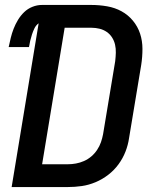

<svg xmlns="http://www.w3.org/2000/svg" viewBox="-20 -755 640 775"><path d="M27 0 136 -661Q125 -653 119 -640.5Q113 -628 109 -615.5Q105 -603 102 -590.5Q99 -578 97 -565H15Q19 -584 23.5 -602.5Q28 -621 35 -639Q42 -657 52.5 -674.5Q63 -692 77.5 -706Q92 -720 111 -727.5Q130 -735 149 -735H349Q381 -735 412.5 -729.5Q444 -724 470.5 -709.5Q497 -695 516.5 -671.5Q536 -648 545.5 -619Q555 -590 555 -557.5Q555 -525 550 -493L501 -198Q497 -170 486.5 -143Q476 -116 458.5 -92Q441 -68 417 -49.5Q393 -31 365.5 -19.5Q338 -8 310 -4Q282 0 254 0ZM150 -92H254Q270 -92 286.5 -95Q303 -98 319 -105Q335 -112 348.5 -123.5Q362 -135 372 -150Q382 -165 387.5 -181Q393 -197 396 -213L445 -508Q447 -525 447.5 -542Q448 -559 444.5 -574.5Q441 -590 432.5 -603.5Q424 -617 411 -626Q398 -635 382 -639Q366 -643 349 -643H241Z"/></svg>

Font: Iosevka Curly SmBdEx
Style: Italic
Weight: 600
Width: 7
Italic angle: -9°
Monospace: yes
Designer: Belleve Invis
Foundry: Belleve Invis
Version: Version 11.1.0; ttfautohint (v1.8.3)